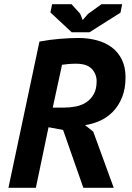

<svg xmlns="http://www.w3.org/2000/svg" viewBox="-20 -890 624 910"><path d="M167 -693Q215 -702 264 -706Q313 -710 352 -710Q398 -710 439 -699Q480 -688 510 -665.5Q540 -643 557.5 -607.5Q575 -572 575 -524Q575 -469 558.5 -428.5Q542 -388 515 -360.5Q488 -333 453.5 -317.5Q419 -302 383 -297L422 -266L519 0H375L279 -274L210 -287L150 0H20ZM230 -380H283Q312 -380 340 -385.5Q368 -391 389.5 -405.5Q411 -420 424.5 -444Q438 -468 438 -505Q438 -539 415 -563.5Q392 -588 341 -588Q321 -588 303.5 -586.5Q286 -585 274 -583ZM404 -737H320L219 -831L227 -870H319L360 -825L372 -795L397 -824L461 -870H559L551 -830Z"/></svg>

Font: PT Sans
Style: Bold Italic
Weight: 700
Italic angle: -12°
Designer: A.Korolkova, O.Umpeleva, V.Yefimov
Foundry: ParaType Ltd
Version: Version 2.003W OFL